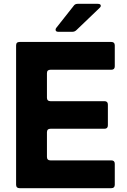

<svg xmlns="http://www.w3.org/2000/svg" viewBox="-20 -982 662 1002"><path d="M82 0Q64 0 64 -18V-745Q64 -763 82 -763H561Q579 -763 579 -745V-636Q579 -618 561 -618H243Q225 -618 225 -600V-472Q225 -454 243 -454H525Q543 -454 543 -436V-328Q543 -310 525 -310H243Q225 -310 225 -292V-163Q225 -145 243 -145H561Q579 -145 579 -127V-18Q579 0 561 0ZM285 -816Q270 -816 270 -827Q270 -832 274 -837L364 -951Q371 -962 385 -962H490Q506 -962 506 -952Q506 -946 499 -940L379 -825Q370 -816 357 -816Z"/></svg>

Font: Open Sauce Two ExtraBold
Style: Regular
Weight: 800
Designer: Alfredo Marco Pradil
Foundry: Creative Sauce Fz LLC
Version: Version 1.477